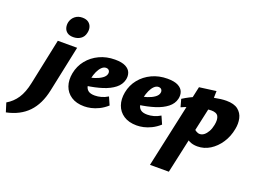

<svg xmlns="http://www.w3.org/2000/svg" viewBox="-260 -1004 2177 1616"><g transform="rotate(20 828.5 -196.0)"><path d="M18 -17 104 -427H277L190 -14Q163 115 91.5 189.5Q20 264 -101 289L-126 209Q-71 177 -35.5 123.5Q0 70 18 -17ZM215 -500Q180 -500 160 -515Q140 -530 133.5 -554Q127 -578 133 -605Q142 -639 168.5 -660Q195 -681 233 -681Q267 -681 287.5 -666Q308 -651 315 -626.5Q322 -602 315 -574Q307 -537 279 -518.5Q251 -500 215 -500Z M500 16Q429 16 383 -14.5Q337 -45 319 -96.5Q301 -148 313 -212Q326 -280 368 -332Q410 -384 473 -413.5Q536 -443 612 -443Q674 -443 708 -425Q742 -407 752.5 -377.5Q763 -348 755 -315Q744 -269 703 -236.5Q662 -204 598 -183.5Q534 -163 453 -152L436 -223Q470 -228 505.5 -239.5Q541 -251 566.5 -269Q592 -287 597 -309Q600 -320 597 -330Q594 -340 586 -346Q578 -352 565 -352Q544 -352 526 -334.5Q508 -317 494.5 -288Q481 -259 473 -221Q466 -186 470 -158.5Q474 -131 493.5 -115.5Q513 -100 553 -100Q580 -100 610 -108Q640 -116 669 -134L700 -64Q665 -33 629 -15.5Q593 2 560.5 9Q528 16 500 16Z M970 16Q899 16 853 -14.5Q807 -45 789 -96.5Q771 -148 783 -212Q796 -280 838 -332Q880 -384 943 -413.5Q1006 -443 1082 -443Q1144 -443 1178 -425Q1212 -407 1222.5 -377.5Q1233 -348 1225 -315Q1214 -269 1173 -236.5Q1132 -204 1068 -183.5Q1004 -163 923 -152L906 -223Q940 -228 975.5 -239.5Q1011 -251 1036.5 -269Q1062 -287 1067 -309Q1070 -320 1067 -330Q1064 -340 1056 -346Q1048 -352 1035 -352Q1014 -352 996 -334.5Q978 -317 964.5 -288Q951 -259 943 -221Q936 -186 940 -158.5Q944 -131 963.5 -115.5Q983 -100 1023 -100Q1050 -100 1080 -108Q1110 -116 1139 -134L1170 -64Q1135 -33 1099 -15.5Q1063 2 1030.5 9Q998 16 970 16Z M1190 289 1354 -466 1504 -486 1501 -360 1359 289ZM1510 7Q1469 7 1439 -8Q1409 -23 1389.5 -45Q1370 -67 1361 -89L1427 -143Q1442 -120 1459.5 -109Q1477 -98 1493 -98Q1514 -98 1532 -112Q1550 -126 1564.5 -151.5Q1579 -177 1586 -213Q1596 -264 1581.5 -291Q1567 -318 1519 -318Q1501 -318 1470 -313Q1439 -308 1402.5 -299.5Q1366 -291 1330.5 -279.5Q1295 -268 1266 -254L1247 -323Q1305 -360 1371.5 -386Q1438 -412 1501.5 -425Q1565 -438 1611 -438Q1680 -438 1716 -409.5Q1752 -381 1762 -336Q1772 -291 1762 -241Q1749 -170 1712 -114Q1675 -58 1623 -25.5Q1571 7 1510 7Z"/></g></svg>

Font: Ysabeau Office Black
Style: Italic
Weight: 900
Italic angle: -12°
Designer: Christian Thalmann (Catharsis Fonts)
Version: Version 2.001;gftools[0.9.30]; featfreeze: tnum,lnum,ss02